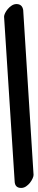

<svg xmlns="http://www.w3.org/2000/svg" viewBox="-45 -762 185 944"><path d="M-25 -680Q-25 -687 -20 -697.5Q-15 -708 -6.5 -718Q2 -728 13 -735Q24 -742 36 -742Q64 -742 69 -713L120 98Q120 105 115 116Q110 127 102 137Q94 147 83 154.5Q72 162 59 162Q28 162 27 129Z"/></svg>

Font: Discipuli Britannica Bold
Style: Regular
Weight: 700
Designer: Peter Wiegel
Foundry: Peter Wiegel
Version: Version 0.001 2009